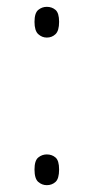

<svg xmlns="http://www.w3.org/2000/svg" viewBox="-20 -537 277 562"><path d="M117 -427Q103 -427 92 -437Q81 -447 81 -473Q81 -499 92 -508Q103 -517 117 -517Q132 -517 142.5 -508Q153 -499 153 -473Q153 -447 142.5 -437Q132 -427 117 -427ZM117 5Q103 5 92 -4.5Q81 -14 81 -41Q81 -67 92 -76Q103 -85 117 -85Q132 -85 142.5 -76Q153 -67 153 -41Q153 -14 142.5 -4.5Q132 5 117 5Z"/></svg>

Font: Noto Serif Hebrew ExtraLight
Style: Regular
Weight: 250
Version: Version 2.003